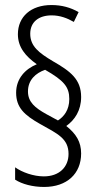

<svg xmlns="http://www.w3.org/2000/svg" viewBox="-20 -780 390 762"><path d="M44 -412C44 -353 77 -323 139 -288C209 -249 252 -230 252 -169C252 -117 215 -80 154 -80C113 -80 68 -96 40 -116V-67C68 -49 110 -38 155 -38C246 -38 302 -91 302 -171C302 -217 282 -249 243 -280C277 -304 302 -342 302 -395C302 -465 260 -497 190 -537C135 -570 100 -596 100 -646C100 -693 134 -719 185 -719C218 -719 247 -708 273 -693L292 -732C260 -750 226 -760 184 -760C103 -760 51 -714 51 -644C51 -593 81 -557 126 -525C80 -506 44 -468 44 -412ZM91 -417C91 -463 122 -490 159 -503C234 -460 255 -435 255 -387C255 -344 234 -317 210 -302L164 -327C119 -352 91 -375 91 -417Z"/></svg>

Font: Noto Sans Myanmar UI ExtraCondensed Light
Style: Regular
Weight: 300
Width: 2
Designer: Monotype Design Team
Foundry: Monotype Imaging Inc.
Version: Version 2.103